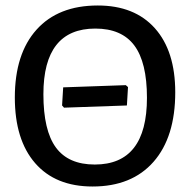

<svg xmlns="http://www.w3.org/2000/svg" viewBox="-20 -670 692 699"><path d="M336 -650Q470 -650 544 -567Q618 -484 618 -334Q618 -171 539 -81Q460 9 317 9Q182 9 108 -76Q34 -161 34 -315Q34 -474 113 -562Q192 -650 336 -650ZM327 -566Q138 -566 138 -327Q138 -195 183.5 -133Q229 -71 325 -71Q515 -71 515 -314Q515 -443 469 -504.5Q423 -566 327 -566ZM213 -278 206 -286 210 -352 438 -360 446 -353 442 -286Z"/></svg>

Font: Alegreya Sans Medium
Style: Regular
Weight: 500
Designer: Juan Pablo del Peral
Foundry: Huerta Tipografica
Version: Version 2.007